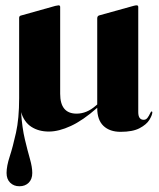

<svg xmlns="http://www.w3.org/2000/svg" viewBox="-20 -472 581 702"><path d="M50 -113.5V-406.5Q50 -413.5 56 -415L182.5 -450.5Q191 -452.5 194 -452.5Q200 -452.5 200 -446.5V-129Q200 -56.5 260 -56.5Q297 -56.5 329.5 -85L335.5 -90V-405Q335.5 -413 342 -415.5L468 -450.5Q475.5 -452.5 479.5 -452.5Q485.5 -452.5 485.5 -446.5V-62Q485.5 -34 505.5 -34Q514 -34 519.5 -41.5Q525 -49 528.5 -56.8Q532 -64.5 534 -64.5Q537 -64.5 537 -61.5Q536.5 -50.5 526 -33.5Q515.5 -16.5 490.2 -3.2Q465 10 421 10Q381 10 358.2 -11.8Q335.5 -33.5 335.5 -76.5V-78L335 -77.5Q283.5 -32 239.2 -11.5Q195 9 158.5 9Q121.5 9 94.8 -8.2Q68 -25.5 57 -62Q61 -4 71 37.8Q81 79.5 89.5 109.2Q98 139 98 160.5Q98 183 85 196Q72 209 51 209Q30.5 209 17.2 196Q4 183 4 160.5Q4 135.5 15.5 100.2Q27 65 38.5 13.2Q50 -38.5 50 -113.5Z"/></svg>

Font: Fraunces 144pt
Style: Bold
Weight: 700
Version: Version 1.000;[b76b70a41]